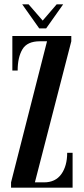

<svg xmlns="http://www.w3.org/2000/svg" viewBox="-20 -866 386 886"><path d="M31 0V-24.5L197 -675.5H164Q105.5 -675.5 83.5 -638.5Q61.5 -601.5 61.5 -540.5H37V-700H309V-675.5L141 -24.5H183.5Q235.5 -24.5 262.8 -62.2Q290 -100 290 -161H315V0ZM161 -735 82.5 -846H112L177 -771L241.5 -846H271.5L193 -735Z"/></svg>

Font: Imbue 50pt SemiBold
Style: Regular
Weight: 600
Designer: Tyler Finck
Foundry: Etcetera Type Company
Version: Version 1.102; ttfautohint (v1.8.3)